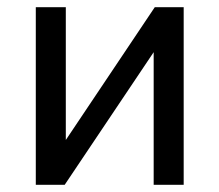

<svg xmlns="http://www.w3.org/2000/svg" viewBox="-20 -511 607 531"><path d="M79 0V-491H162V-94H142L408 -491H488V0H405V-398H426L159 0Z"/></svg>

Font: Nunito Sans 10pt SemiCondensed Medium
Style: Regular
Weight: 500
Width: 4
Designer: Vernon Adams
Foundry: Vernon Adams
Version: Version 3.101;gftools[0.9.27]